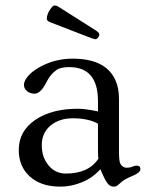

<svg xmlns="http://www.w3.org/2000/svg" viewBox="-20 -677 544 709"><path d="M162.1 -596.2Q152.8 -600.6 152.8 -607.9Q152.8 -615.2 156 -624.3Q159.2 -633.3 164.1 -640.6Q174.8 -656.7 180.7 -656.7Q188.5 -656.7 194.8 -652.8L332.5 -565.4Q346.7 -556.6 346.7 -550Q346.7 -543.5 342 -537.8Q337.4 -532.2 333 -532.2Q326.7 -532.2 298.3 -543.5ZM484.4 -65.4Q498.5 -65.4 498.5 -52.7Q498.5 -39.6 470.2 -27.8Q441.9 -16.1 430.7 -6.6Q419.4 2.9 414.1 7.6Q408.7 12.2 401.1 12.2Q393.6 12.2 387.9 9.5Q382.3 6.8 377 0Q367.2 -12.2 350.6 -52.2Q322.8 -20.5 283 -4.2Q243.2 12.2 204.1 12.2Q165 12.2 137 2.2Q108.9 -7.8 89.4 -25.9Q49.3 -63 49.3 -123Q49.3 -193.8 111.8 -235.4Q171.9 -275.4 267.1 -275.4Q295.4 -275.4 341.8 -265.6V-303.7Q341.8 -429.2 235.8 -429.2Q204.1 -429.2 189 -418.9Q166 -402.3 153.6 -377.4Q141.1 -352.5 129.9 -341.8Q118.7 -331.1 108.6 -331.1Q98.6 -331.1 92.3 -333.5Q85.9 -335.9 80.6 -339.8Q68.4 -349.6 68.4 -363.8Q68.4 -377.9 83 -395.3Q97.7 -412.6 122.1 -426.8Q179.7 -460.4 248.5 -460.4Q370.6 -460.4 406.2 -380.9Q419.4 -352.5 419.4 -311.5V-116.7Q419.4 -79.1 425.3 -70.8Q434.1 -57.6 447.3 -57.6Q460.4 -57.6 468.8 -61.5Q477.1 -65.4 484.4 -65.4ZM341.8 -220.2Q306.6 -240.2 248.5 -240.2Q199.2 -240.2 166.7 -213.4Q134.3 -186.5 134.3 -141.1Q134.3 -96.2 159.2 -66.4Q184.1 -36.1 223.1 -36.1Q306.6 -36.1 343.3 -90.8Q341.8 -104.5 341.8 -121.1Z"/></svg>

Font: Ovo
Style: Regular
Weight: 400
Designer: Nicole Fally
Foundry: Sorkin Type Co.
Version: Version 1.001